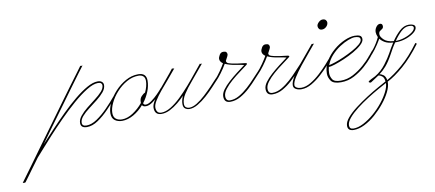

<svg xmlns="http://www.w3.org/2000/svg" viewBox="-372 -627 2662 1175"><g transform="rotate(-10 959.5 -39.5)"><path d="M164 -367Q171 -365 178 -367Q171 -358 145.5 -324Q120 -290 84 -240.5Q48 -191 7.5 -135.5Q-33 -80 -71.5 -27.5Q-110 25 -139 66Q-105 29 -64 -14.5Q-23 -58 20 -100.5Q63 -143 105.5 -178Q148 -213 185.5 -234Q223 -255 252 -255Q269 -255 278 -247Q287 -239 287 -227Q287 -205 269.5 -184Q252 -163 226 -142.5Q200 -122 173.5 -102Q147 -82 129.5 -62Q112 -42 112 -22Q112 -1 139 -1Q170 -1 204 -24Q238 -47 271 -80.5Q304 -114 331 -147L340 -141Q312 -109 278.5 -74Q245 -39 209.5 -15Q174 9 140 9Q102 9 102 -22Q102 -44 119.5 -65.5Q137 -87 163 -108Q189 -129 215.5 -149Q242 -169 259.5 -188.5Q277 -208 277 -227Q277 -234 271.5 -239.5Q266 -245 252 -245Q223 -245 181.5 -219.5Q140 -194 93 -153Q46 -112 -0.5 -65Q-47 -18 -87 26Q-127 70 -154.5 101Q-182 132 -190 141Q-192 144 -205 161.5Q-218 179 -235 202Q-252 225 -267 246Q-282 267 -290 277Q-298 280 -307 277Q-306 275 -286 248.5Q-266 222 -234 177.5Q-202 133 -161.5 77.5Q-121 22 -78 -37Q-35 -96 6 -152.5Q47 -209 81.5 -255.5Q116 -302 138 -331.5Q160 -361 164 -367Z M504 -255Q554 -255 554 -207Q554 -174 540 -139.5Q526 -105 503 -75Q506 -64 518 -64Q534 -64 554.5 -79Q575 -94 594.5 -113.5Q614 -133 626 -148L634 -141Q621 -126 601 -105.5Q581 -85 559 -69.5Q537 -54 518 -54Q499 -54 494 -65Q466 -32 430 -11.5Q394 9 359 9Q332 9 313.5 -4.5Q295 -18 295 -49Q295 -78 312 -113.5Q329 -149 358.5 -181Q388 -213 425.5 -234Q463 -255 504 -255ZM504 -246Q466 -246 430.5 -226Q395 -206 367 -175Q339 -144 323 -110Q307 -76 307 -49Q307 -23 322 -11.5Q337 0 359 0Q393 0 428 -23Q463 -46 490 -79V-86Q490 -106 502.5 -119.5Q515 -133 526 -137Q544 -175 544 -207Q544 -227 533 -236.5Q522 -246 504 -246Z M714 -254Q717 -251 728 -252Q704 -222 677 -191Q650 -160 626 -131Q602 -102 587 -77.5Q572 -53 572 -36Q572 -20 579.5 -9.5Q587 1 604 1Q631 1 662.5 -18Q694 -37 726 -68Q758 -99 788 -133.5Q818 -168 843.5 -200Q869 -232 887 -253Q892 -249 900 -252Q857 -199 822.5 -159Q788 -119 768 -87.5Q748 -56 748 -28Q748 -12 757 -5.5Q766 1 777 1Q799 1 825 -15Q851 -31 877 -55Q903 -79 927 -104Q951 -129 968 -148L976 -141Q960 -124 936.5 -98.5Q913 -73 885.5 -48.5Q858 -24 830 -7.5Q802 9 777 9Q763 9 751 1Q739 -7 739 -28Q739 -41 742.5 -54Q746 -67 751 -78Q732 -58 707.5 -38Q683 -18 656.5 -4.5Q630 9 604 9Q561 9 561 -36Q561 -55 577.5 -81.5Q594 -108 619 -138.5Q644 -169 669.5 -199Q695 -229 714 -254Z M967 -131Q963 -127 961 -130.5Q959 -134 960 -138Q979 -158 998 -185.5Q1017 -213 1027 -231Q1008 -244 1008 -261Q1008 -271 1016.5 -285.5Q1025 -300 1040 -300Q1054 -300 1059 -294.5Q1064 -289 1064 -280Q1064 -273 1047 -243Q1046 -236 1051.5 -230.5Q1057 -225 1082 -219.5Q1107 -214 1163 -208Q1168 -207 1170.5 -204.5Q1173 -202 1167 -197Q1148 -182 1120.5 -162Q1093 -142 1066.5 -119Q1040 -96 1022.5 -73Q1005 -50 1005 -30Q1005 0 1031 0Q1060 0 1088.5 -16.5Q1117 -33 1143.5 -57Q1170 -81 1192.5 -106Q1215 -131 1231 -147L1239 -141Q1225 -127 1203 -102Q1181 -77 1153.5 -51.5Q1126 -26 1095 -8.5Q1064 9 1031 9Q993 9 993 -30Q993 -50 1009 -72Q1025 -94 1050 -116.5Q1075 -139 1102.5 -160Q1130 -181 1153 -198Q1134 -203 1098.5 -208.5Q1063 -214 1037 -226Q1022 -200 1002 -173Q982 -146 967 -131Z M1230 -131Q1226 -127 1224 -130.5Q1222 -134 1223 -138Q1242 -158 1261 -185.5Q1280 -213 1290 -231Q1271 -244 1271 -261Q1271 -271 1279.5 -285.5Q1288 -300 1303 -300Q1317 -300 1322 -294.5Q1327 -289 1327 -280Q1327 -273 1310 -243Q1309 -236 1314.5 -230.5Q1320 -225 1345 -219.5Q1370 -214 1426 -208Q1431 -207 1433.5 -204.5Q1436 -202 1430 -197Q1411 -182 1383.5 -162Q1356 -142 1329.5 -119Q1303 -96 1285.5 -73Q1268 -50 1268 -30Q1268 0 1294 0Q1323 0 1351.5 -16.5Q1380 -33 1406.5 -57Q1433 -81 1455.5 -106Q1478 -131 1494 -147L1502 -141Q1488 -127 1466 -102Q1444 -77 1416.5 -51.5Q1389 -26 1358 -8.5Q1327 9 1294 9Q1256 9 1256 -30Q1256 -50 1272 -72Q1288 -94 1313 -116.5Q1338 -139 1365.5 -160Q1393 -181 1416 -198Q1397 -203 1361.5 -208.5Q1326 -214 1300 -226Q1285 -200 1265 -173Q1245 -146 1230 -131Z M1660 -329Q1648 -329 1642 -336.5Q1636 -344 1636 -354Q1636 -365 1648 -377Q1660 -389 1673 -389Q1687 -389 1693 -381.5Q1699 -374 1699 -367Q1699 -352 1687 -340.5Q1675 -329 1660 -329ZM1473 9Q1454 9 1439 1Q1424 -7 1424 -23Q1424 -44 1443 -76Q1462 -108 1489.5 -142Q1517 -176 1543 -206Q1569 -236 1582 -253Q1586 -252 1596 -253Q1579 -232 1552 -200Q1525 -168 1498 -134Q1471 -100 1452.5 -70.5Q1434 -41 1434 -23Q1434 -13 1445.5 -6.5Q1457 0 1473 0Q1502 0 1533 -18.5Q1564 -37 1592.5 -63.5Q1621 -90 1642.5 -114Q1664 -138 1673 -149L1681 -142Q1672 -132 1650.5 -107.5Q1629 -83 1599.5 -56Q1570 -29 1537.5 -10Q1505 9 1473 9Z M1719 9Q1672 9 1657 -12.5Q1642 -34 1642 -58Q1642 -99 1663 -134.5Q1684 -170 1717 -198Q1750 -226 1785.5 -241.5Q1821 -257 1849 -257Q1869 -257 1881 -251.5Q1893 -246 1893 -229Q1893 -213 1873 -194.5Q1853 -176 1822.5 -158.5Q1792 -141 1759 -127Q1726 -113 1699.5 -104.5Q1673 -96 1661 -96Q1656 -77 1656 -58Q1656 -38 1667.5 -19.5Q1679 -1 1719 -1Q1760 -1 1796.5 -20.5Q1833 -40 1863 -66.5Q1893 -93 1912.5 -116.5Q1932 -140 1939 -149L1946 -143Q1940 -134 1920 -109.5Q1900 -85 1869.5 -58Q1839 -31 1801 -11Q1763 9 1719 9ZM1848 -248Q1833 -248 1807.5 -238.5Q1782 -229 1753.5 -210.5Q1725 -192 1701 -166Q1677 -140 1665 -107Q1678 -109 1703.5 -117.5Q1729 -126 1759.5 -139.5Q1790 -153 1818 -168.5Q1846 -184 1864 -199.5Q1882 -215 1882 -229Q1882 -240 1872 -244Q1862 -248 1848 -248Z M1911 -116Q1926 -130 1948.5 -159Q1971 -188 1988 -224Q1984 -233 1982 -241.5Q1980 -250 1980 -256Q1980 -273 1990.5 -287.5Q2001 -302 2014 -302Q2030 -302 2030 -285Q2030 -274 2022.5 -269Q2015 -264 2007.5 -258.5Q2000 -253 2000 -239Q2000 -224 2019.5 -205Q2039 -186 2080 -183Q2102 -216 2129 -241Q2156 -266 2187 -266Q2204 -266 2215 -260.5Q2226 -255 2226 -244Q2226 -228 2206.5 -212Q2187 -196 2156.5 -185Q2126 -174 2092 -174Q2089 -174 2087 -174Q2075 -157 2065 -139.5Q2055 -122 2047 -107Q2023 -63 2001 -38Q1979 -13 1958 2Q1968 2 1981.5 11.5Q1995 21 1999 45Q2043 21 2097 -25.5Q2151 -72 2208 -149L2216 -143Q2158 -65 2102 -16.5Q2046 32 2000 55V60Q2000 85 1984 117.5Q1968 150 1941 183.5Q1914 217 1881 246Q1848 275 1812.5 292.5Q1777 310 1745 310Q1708 310 1708 278Q1708 255 1730.5 228.5Q1753 202 1788.5 175Q1824 148 1863 123Q1902 98 1935.5 79.5Q1969 61 1987 51Q1985 27 1972.5 17.5Q1960 8 1950 8Q1937 17 1924.5 25Q1912 33 1900 41Q1896 44 1889.5 40.5Q1883 37 1886 34Q1890 29 1905 21.5Q1920 14 1930 9Q1969 -14 1997 -51Q2025 -88 2039 -114Q2047 -129 2056 -144.5Q2065 -160 2075 -175Q2043 -177 2024 -188Q2005 -199 1995 -213Q1976 -180 1954.5 -151.5Q1933 -123 1918 -111Q1917 -111 1913.5 -113Q1910 -115 1911 -116ZM2187 -258Q2161 -258 2137 -235.5Q2113 -213 2092 -182Q2119 -182 2147.5 -191.5Q2176 -201 2195.5 -215.5Q2215 -230 2215 -244Q2215 -249 2209.5 -253.5Q2204 -258 2187 -258ZM1720 278Q1720 301 1745 301Q1774 301 1807.5 283.5Q1841 266 1873 238.5Q1905 211 1931 178.5Q1957 146 1972.5 115Q1988 84 1988 61Q1969 71 1936 89.5Q1903 108 1866 131.5Q1829 155 1795.5 181Q1762 207 1741 232Q1720 257 1720 278Z"/></g></svg>

Font: Kapakana Light
Style: Regular
Weight: 300
Designer: Kyosuke Nagai
Version: Version 1.000